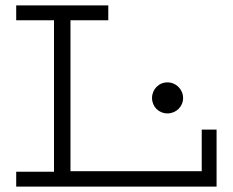

<svg xmlns="http://www.w3.org/2000/svg" viewBox="-20 -691 862 711"><path d="M40 -616H180V-55H40V0H782V-211H727V-57H241V-616H381V-671H40ZM543 -328C543 -296 568 -271 600 -271C632 -271 658 -296 658 -328C658 -360 632 -386 600 -386C568 -386 543 -360 543 -328Z"/></svg>

Font: Stint Ultra Expanded
Style: Regular
Weight: 400
Width: 7
Designer: Astigmatic (AOETI)
Foundry: Astigmatic (AOETI)
Version: Version 1.000